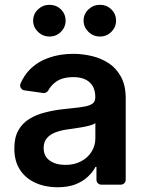

<svg xmlns="http://www.w3.org/2000/svg" viewBox="-20 -780 615 811"><path d="M129.6 -7.8Q88.1 -26.6 64.3 -62.9Q40.5 -99.4 40.5 -153.1Q40.5 -199.2 57.5 -229.4Q74.6 -259.9 104 -277.7Q133.9 -296.2 170.5 -305Q207.7 -314.6 247.5 -318.9Q291.2 -323.2 325.3 -328.1Q354.8 -331.7 368.6 -340.9Q382.5 -349.4 382.5 -367.9V-370Q382.5 -410.2 358.7 -432.2Q334.5 -454.2 290.1 -454.2Q242.5 -454.2 215.2 -433.6Q195 -418.7 183.9 -398.1Q180.8 -392.4 174.9 -389.4Q169 -386.4 162.6 -387.1L83.1 -398.4Q75.3 -399.5 70.1 -405.5Q65 -411.6 65 -419Q65 -422.6 66.8 -427.2Q81.7 -461.6 105.1 -485.4Q138.5 -519.2 185 -535.5Q231.9 -552.6 289.4 -552.6Q327.8 -552.6 367.9 -543.3Q405.9 -534.4 439.3 -513.1Q471.6 -491.5 491.1 -455.6Q511 -419 511 -365.1V-20.6Q511 -12.1 504.8 -6Q498.6 0 490.1 0H408Q399.5 0 393.5 -6Q387.4 -12.1 387.4 -20.6V-74.9H383.2Q371.8 -52.6 350.1 -32.7Q328.5 -12.8 297.2 -0.7Q265.3 11 223 11Q171.5 11 129.6 -7.8ZM190.3 -101.6Q215.9 -83.5 256.4 -83.5Q294.4 -83.5 323.5 -99.1Q351.9 -114.7 367.2 -139.9Q382.8 -165.8 382.8 -195.7V-259.9Q376.1 -254.6 362.2 -250.7Q348 -246.4 330.3 -243.3L295.1 -237.6L264.9 -233.3Q235.8 -229.4 213.4 -220.5Q190 -211.3 177.6 -195.7Q164.4 -180.4 164.4 -155.2Q164.4 -119.7 190.3 -101.6ZM120 -692.5Q120 -720.9 140.4 -740.2Q160.9 -759.6 188.9 -759.6Q217.7 -759.6 237.4 -740.2Q257.1 -720.9 257.1 -692.5Q257.1 -665.5 237.4 -645.6Q217.7 -625.7 188.9 -625.7Q160.9 -625.7 140.4 -645.6Q120 -665.5 120 -692.5ZM333.1 -692.5Q333.1 -720.9 353.5 -740.2Q373.9 -759.6 402 -759.6Q430.8 -759.6 450.5 -740.2Q470.2 -720.9 470.2 -692.5Q470.2 -665.5 450.5 -645.6Q430.8 -625.7 402 -625.7Q373.9 -625.7 353.5 -645.6Q333.1 -665.5 333.1 -692.5Z"/></svg>

Font: DeltaSans SemiBold
Style: Regular
Weight: 600
Designer: Rasmus Andersson
Foundry: rsms
Version: Version 3.012